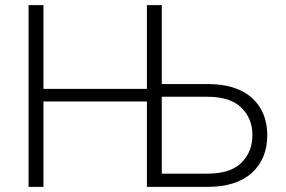

<svg xmlns="http://www.w3.org/2000/svg" viewBox="-20 -731 1119 751"><path d="M149.9 -383.3H554.7V-710.9H612.8V-402.3H791Q905.3 -402.3 965.3 -348.1Q1025.4 -293.9 1025.4 -202.1Q1025.4 -109.9 965.1 -54.9Q904.8 0 791 0H554.7V-334H149.9V0H91.8V-710.9H149.9ZM612.8 -352.5V-51.8H791Q880.9 -51.8 924.1 -94.2Q967.3 -136.7 967.3 -203.1Q967.3 -267.6 923.8 -310.1Q880.4 -352.5 791 -352.5Z"/></svg>

Font: Roboto Web
Style: Light
Weight: 300
Designer: Google
Version: Version 1.200310; 2013